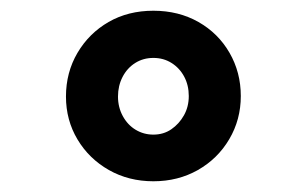

<svg xmlns="http://www.w3.org/2000/svg" viewBox="-20 -733 572 358"><path d="M266 -395Q220 -395 183 -416Q146 -437 124.5 -473Q103 -509 103 -553Q103 -598 124.5 -634.5Q146 -671 182.5 -692Q219 -713 266 -713Q313 -713 350 -692Q387 -671 408 -634.5Q429 -598 429 -554Q429 -510 407.5 -473.5Q386 -437 349 -416Q312 -395 266 -395ZM266 -482Q285 -482 299.5 -492Q314 -502 323 -518Q332 -534 332 -554Q332 -574 323.5 -590Q315 -606 300 -615.5Q285 -625 266 -625Q247 -625 232 -615.5Q217 -606 208.5 -589.5Q200 -573 200 -553Q200 -533 209 -516.5Q218 -500 233 -491Q248 -482 266 -482Z"/></svg>

Font: Readex Pro SemiBold
Style: Regular
Weight: 600
Designer: Bonnie Shaver-Troup, Thomas Jockin
Foundry: Lexend
Version: Version 1.204